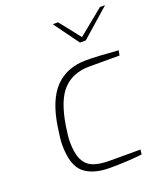

<svg xmlns="http://www.w3.org/2000/svg" viewBox="-141 -856 811 955"><g transform="rotate(-20 264.5 -378.5)"><path d="M91 -182Q91 -214 101 -276Q122 -413 184 -475.5Q246 -538 347 -538Q403 -538 516 -529L511 -503H350Q266 -503 213.5 -450Q161 -397 140 -263Q132 -212 132 -184Q132 -122 149 -88Q166 -54 199 -41Q232 -28 285 -28H449L446 -3Q370 6 275 6Q185 6 138 -34.5Q91 -75 91 -182ZM252 -763H280L367 -653L502 -763H529L379 -631H348Z"/></g></svg>

Font: Exo ExtraLight
Style: Italic
Weight: 275
Italic angle: -9°
Designer: Natanael Gama
Foundry: Natanael Gama
Version: Version 1.500; ttfautohint (v1.6)